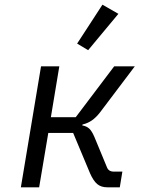

<svg xmlns="http://www.w3.org/2000/svg" viewBox="-20 -799 640 819"><path d="M155 -516H233L197 -299H303L467 -516H555L407 -320Q390 -298 372 -285.5Q354 -273 332 -268L331 -264Q349 -261 360.5 -250.5Q372 -240 383 -214L436 -86Q443 -67 465 -67H502L491 0H438Q411 0 394.5 -14Q378 -28 364 -60L292 -232H186L147 0H69ZM356 -585 309 -613 417 -779 485 -740Z"/></svg>

Font: iA Writer Mono V
Style: Regular
Weight: 400
Italic angle: -9.5°
Designer: Mike Abbink, Paul van der Laan, Pieter van Rosmalen
Foundry: Bold Monday
Version: Version 2.000